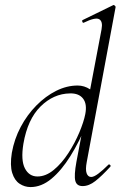

<svg xmlns="http://www.w3.org/2000/svg" viewBox="-20 -746 489 779"><path d="M104 13Q80 13 59.5 -0.5Q39 -14 29.5 -44.5Q20 -75 28 -126Q38 -182 64 -231Q90 -280 127.5 -318Q165 -356 208 -377.5Q251 -399 295 -399Q322 -399 345.5 -383.5Q369 -368 373 -332L333 -246Q302 -171 265.5 -112.5Q229 -54 188.5 -20.5Q148 13 104 13ZM132 -30Q166 -30 198.5 -57Q231 -84 257.5 -125Q284 -166 302 -209Q320 -252 326 -283Q334 -324 317 -346Q300 -368 264 -367Q197 -366 144.5 -314Q92 -262 75 -163Q64 -96 81 -63Q98 -30 132 -30ZM315 9Q291 9 285.5 -12.5Q280 -34 290 -89L392 -627Q398 -659 382.5 -668Q367 -677 320 -654Q316 -652 314 -658Q312 -664 316 -665L439 -725Q442 -727 446 -723Q450 -719 449 -717L332 -89Q326 -58 331.5 -43Q337 -28 350 -28Q361 -28 379 -41.5Q397 -55 419 -77Q422 -81 426.5 -77Q431 -73 427 -69Q393 -32 367 -11.5Q341 9 315 9Z"/></svg>

Font: Cormorant Garamond Light Light
Style: Italic
Weight: 300
Italic angle: -10°
Version: Version 4.001